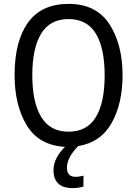

<svg xmlns="http://www.w3.org/2000/svg" viewBox="-20 -745 706 987"><path d="M354 222Q383 222 409 214V158Q402 159 392.5 161.5Q383 164 369 164Q324 164 324 117Q324 65 382 6Q498 -13 554 -113Q610 -213 610 -358Q610 -518 542 -621.5Q474 -725 333 -725Q193 -725 124 -629Q55 -533 55 -359Q55 -205 117 -101.5Q179 2 314 10Q289 34 272 65Q255 96 255 129Q255 222 354 222ZM333 -647Q427 -647 472.5 -572.5Q518 -498 518 -358Q518 -217 472.5 -142.5Q427 -68 332 -68Q238 -68 192 -143.5Q146 -219 146 -358Q146 -497 191.5 -572Q237 -647 333 -647Z"/></svg>

Font: Noto Sans UI SemiCondensed
Style: Regular
Weight: 400
Width: 4
Designer: Monotype Design Team
Foundry: Monotype Imaging Inc.
Version: 1.001